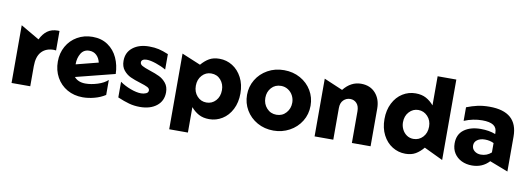

<svg xmlns="http://www.w3.org/2000/svg" viewBox="-65 -1152 4803 1739"><g transform="rotate(10 2336.0 -282.5)"><path d="M386 -540Q328 -540 289.5 -512Q251 -484 226 -431L54 -531V0H226V-185Q226 -273 266.5 -317.5Q307 -362 380 -362Q392 -362 400 -360V-539Q396 -540 386 -540Z M713 -111Q646 -111 610 -153L969 -244Q967 -324 936.5 -391Q906 -458 847 -498.5Q788 -539 706 -539Q628 -539 565.5 -503Q503 -467 468 -404.5Q433 -342 433 -264Q433 -184 468.5 -120Q504 -56 567 -20Q630 16 710 16Q761 16 816.5 1.5Q872 -13 917 -42V-180Q883 -148 824 -129.5Q765 -111 713 -111ZM698 -410Q737 -410 763.5 -385.5Q790 -361 800 -319L597 -267L596 -270Q596 -326 621.5 -368Q647 -410 698 -410Z M1225 -111Q1183 -111 1128 -131.5Q1073 -152 1029 -183V-39Q1088 -14 1135 -1Q1182 12 1235 12Q1331 12 1389 -34Q1447 -80 1447 -159Q1447 -210 1420.5 -243Q1394 -276 1358 -293.5Q1322 -311 1266 -329Q1218 -345 1196.5 -357Q1175 -369 1175 -388Q1175 -403 1188 -411.5Q1201 -420 1224 -420Q1258 -420 1310 -402.5Q1362 -385 1403 -361V-503Q1353 -524 1314 -533Q1275 -542 1225 -542Q1133 -542 1075.5 -497Q1018 -452 1018 -374Q1018 -321 1045.5 -287.5Q1073 -254 1110 -237Q1147 -220 1203 -203Q1249 -189 1270 -178Q1291 -167 1291 -149Q1291 -129 1270 -120Q1249 -111 1225 -111Z M1873 12Q1937 12 1992 -22Q2047 -56 2079.5 -119.5Q2112 -183 2112 -266Q2112 -349 2079 -412Q2046 -475 1991.5 -509Q1937 -543 1872 -543Q1816 -543 1778 -521Q1740 -499 1706 -459L1533 -531V165H1705V-69Q1736 -32 1776 -10Q1816 12 1873 12ZM1942 -267Q1942 -207 1907.5 -169.5Q1873 -132 1822 -132Q1771 -132 1736.5 -170Q1702 -208 1702 -265Q1702 -323 1736.5 -361Q1771 -399 1821 -399Q1875 -399 1908.5 -360.5Q1942 -322 1942 -267Z M2757 -267Q2757 -343 2719.5 -406Q2682 -469 2615.5 -506Q2549 -543 2466 -543Q2383 -543 2316 -505.5Q2249 -468 2211 -404.5Q2173 -341 2173 -265Q2173 -189 2210.5 -125.5Q2248 -62 2314.5 -24.5Q2381 13 2464 13Q2543 13 2610.5 -23.5Q2678 -60 2717.5 -124Q2757 -188 2757 -267ZM2589 -265Q2589 -211 2554.5 -172Q2520 -133 2466 -133Q2412 -133 2376.5 -172Q2341 -211 2341 -267Q2341 -322 2375 -360Q2409 -398 2464 -398Q2499 -398 2528 -379.5Q2557 -361 2573 -330.5Q2589 -300 2589 -265Z M3174 -543Q3081 -543 3013 -458L2841 -531V0H3013V-291Q3013 -339 3039 -364.5Q3065 -390 3101 -390Q3137 -390 3160.5 -364.5Q3184 -339 3184 -291V0H3356V-346Q3356 -433 3307 -488Q3258 -543 3174 -543Z M4016 -730H3844V-462Q3812 -500 3772 -521.5Q3732 -543 3676 -543Q3611 -543 3556.5 -509Q3502 -475 3469.5 -411.5Q3437 -348 3437 -265Q3437 -182 3469.5 -119Q3502 -56 3557 -22Q3612 12 3677 12Q3732 12 3770.5 -10.5Q3809 -33 3842 -73L4016 10ZM3607 -265Q3607 -324 3642 -361.5Q3677 -399 3726 -399Q3776 -399 3811.5 -361.5Q3847 -324 3847 -267Q3847 -208 3812 -170.5Q3777 -133 3726 -133Q3691 -133 3664 -151.5Q3637 -170 3622 -200.5Q3607 -231 3607 -265Z M4352 -99Q4317 -99 4293 -118.5Q4269 -138 4269 -169Q4269 -201 4296 -220.5Q4323 -240 4366 -240Q4412 -240 4448 -222V-136Q4408 -99 4352 -99ZM4356 -540Q4295 -540 4246 -529Q4197 -518 4146 -498V-373Q4228 -407 4313 -407Q4381 -407 4414.5 -385.5Q4448 -364 4448 -316V-305Q4390 -328 4313 -328Q4218 -328 4159.5 -285Q4101 -242 4101 -159Q4101 -106 4126 -67.5Q4151 -29 4193.5 -8.5Q4236 12 4289 12Q4385 12 4447 -55L4616 10V-311Q4616 -540 4356 -540Z"/></g></svg>

Font: Geom ExtraBold
Style: Bold
Weight: 800
Version: Version 1.102